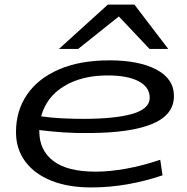

<svg xmlns="http://www.w3.org/2000/svg" viewBox="-20 -810 819 840"><path d="M691 -43Q618 -18 539 -4Q460 10 379 10Q278 10 204.5 -19.5Q131 -49 90.5 -103.5Q50 -158 50 -232Q50 -326 98.5 -396.5Q147 -467 238.5 -506.5Q330 -546 459 -546Q588 -546 664.5 -505.5Q741 -465 741 -390Q741 -308 647.5 -268.5Q554 -229 373 -228Q312 -227 255 -231Q198 -235 152 -241Q152 -238 152 -235Q152 -153 213 -106Q274 -59 399 -59Q459 -59 531.5 -72Q604 -85 681 -111ZM451 -480Q338 -480 260.5 -433Q183 -386 160 -301Q201 -295 248.5 -292.5Q296 -290 345 -290Q484 -290 559.5 -312Q635 -334 635 -382Q635 -429 586.5 -454.5Q538 -480 451 -480ZM238 -596 452 -790H568L716 -596H634L500 -738L322 -596Z"/></svg>

Font: Georama ExtraExtended
Style: Italic
Weight: 400
Width: 8
Italic angle: -9°
Designer: Jean-Baptiste Levee
Foundry: Production Type
Version: Version 1.000